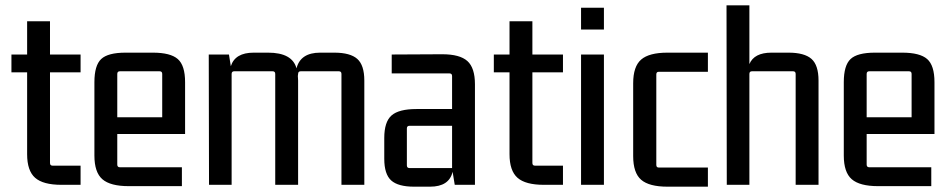

<svg xmlns="http://www.w3.org/2000/svg" viewBox="-20 -695 3575 722"><path d="M283 -490V-423H168V-82Q168 -72 178 -72H283V0H211Q142 0 112 -26.5Q82 -53 82 -115V-423H23V-490H82V-615H168V-490Z M664 5H464Q395 5 365 -21Q335 -47 335 -110V-386Q335 -449 360.5 -473Q386 -497 452 -497H555Q621 -497 648.5 -473Q676 -449 676 -386V-191H421V-76Q421 -66 431 -66H664ZM431 -427Q421 -427 421 -417V-254H590V-417Q590 -427 580 -427Z M934 -497H988Q1079 -497 1095 -438Q1110 -497 1184 -497H1237Q1297 -497 1323.5 -473.5Q1350 -450 1350 -392V0H1264V-417Q1264 -427 1254 -427H1111Q1101 -427 1101 -417L1100 -409Q1100 -407 1100.5 -401.5Q1101 -396 1101 -392V0H1015V-417Q1015 -427 1005 -427H861Q851 -427 851 -417V0H766L765 -490H841L848 -446Q864 -497 934 -497Z M1597 7H1537Q1477 7 1451 -16.5Q1425 -40 1425 -98V-176Q1425 -237 1452.5 -261Q1480 -285 1546 -285H1680V-409Q1680 -419 1670 -419H1453V-490L1643 -491Q1709 -491 1737.5 -465.5Q1766 -440 1766 -378V0H1690L1682 -49Q1669 7 1597 7ZM1680 -63V-222H1520Q1510 -222 1510 -212V-73Q1510 -63 1520 -63Z M2097 -490V-423H1982V-82Q1982 -72 1992 -72H2097V0H2025Q1956 0 1926 -26.5Q1896 -53 1896 -115V-423H1837V-490H1896V-615H1982V-490Z M2251 -584H2165V-666H2251ZM2251 0H2165V-490H2251Z M2642 7H2490Q2421 7 2391 -19Q2361 -45 2361 -108V-382Q2361 -445 2391 -471Q2421 -497 2490 -497H2642V-425H2457Q2448 -425 2448 -415V-75Q2448 -65 2457 -65H2642Z M2881 -497H2945Q3005 -497 3031.5 -473.5Q3058 -450 3058 -392V0H2972V-417Q2972 -427 2962 -427H2808Q2798 -427 2798 -417V0H2713L2712 -675H2798V-454Q2816 -497 2881 -497Z M3482 5H3282Q3213 5 3183 -21Q3153 -47 3153 -110V-386Q3153 -449 3178.5 -473Q3204 -497 3270 -497H3373Q3439 -497 3466.5 -473Q3494 -449 3494 -386V-191H3239V-76Q3239 -66 3249 -66H3482ZM3249 -427Q3239 -427 3239 -417V-254H3408V-417Q3408 -427 3398 -427Z"/></svg>

Font: Gemunu Libre Medium
Style: Regular
Weight: 500
Designer: Puspanada Ekanayake, Sola Matas, Pathum Egodawatta, Kosala Senevirathne
Foundry: mooniak
Version: Version 1.100